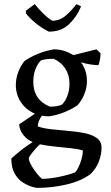

<svg xmlns="http://www.w3.org/2000/svg" viewBox="-20 -702 539 934"><path d="M161 212Q154 212 134 206Q114 200 91 185.5Q68 171 51.5 142.5Q35 114 35 69Q58 48 85.5 26.5Q113 5 139 -11Q112 -22 93.5 -45.5Q75 -69 73 -97L150 -149Q107 -167 82 -204.5Q57 -242 57 -288Q57 -321 69 -352Q81 -383 99 -405Q126 -424 163 -439.5Q200 -455 242 -462Q268 -462 294 -454Q306 -450 316.5 -445Q327 -440 337 -434L449 -462L469 -443Q469 -429 466.5 -414Q464 -399 459 -385Q444 -385 420 -388.5Q396 -392 374 -399L380 -390L383 -385Q403 -351 403 -309Q403 -275 390 -243.5Q377 -212 357 -190Q331 -172 295 -157Q259 -142 218 -136Q201 -136 184 -139Q177 -131 170.5 -116Q164 -101 164 -87Q192 -77 232.5 -73Q273 -69 314 -65Q355 -62 391.5 -54.5Q428 -47 451 -30.5Q474 -14 474 17Q474 49 461 83.5Q448 118 420 145Q374 179 303.5 195.5Q233 212 161 212ZM223 -183Q258 -183 281 -193Q297 -208 307.5 -235Q318 -262 318 -296Q318 -337 297.5 -368.5Q277 -400 241 -416Q201 -416 179 -408Q163 -392 152.5 -365.5Q142 -339 142 -304Q142 -216 223 -183ZM186 168Q208 168 235 164Q262 160 287 154Q312 148 329 142.5Q346 137 347 135Q353 129 361.5 112Q370 95 376.5 72.5Q383 50 383 30Q362 23 325 19Q288 15 247.5 11Q207 7 174 0Q162 11 149.5 25.5Q137 40 128.5 52Q120 64 120 67Q120 79 129 96Q138 113 150 129.5Q162 146 172.5 157Q183 168 186 168ZM218 -548 212 -551Q179 -568 151 -591.5Q123 -615 106 -637V-650L149 -682Q164 -663 187 -639.5Q210 -616 234 -601Q272 -601 301.5 -627.5Q331 -654 351 -681Q354 -681 364 -676.5Q374 -672 374 -670Q354 -621 316 -584.5Q278 -548 218 -548Z"/></svg>

Font: Labrada
Style: Regular
Weight: 400
Designer: Mercedes Jáuregui
Foundry: Omnibus-Type Team
Version: Version 1.000; ttfautohint (v1.8.4.7-5d5b)